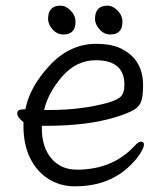

<svg xmlns="http://www.w3.org/2000/svg" viewBox="-20 -641 584 679"><path d="M156 -252Q268 -252 363 -278Q399 -289 409.5 -302Q420 -315 420 -341Q420 -428 319 -428Q250 -428 200 -370.5Q150 -313 136 -252ZM60 -254 70 -255Q85 -334 156 -410Q227 -486 320 -486Q382 -486 418 -464Q486 -425 486 -340Q486 -306 480.5 -286Q475 -266 455 -253.5Q435 -241 390 -227Q290 -196 141 -196H128V-186Q128 -121 161.5 -81Q195 -41 252 -41Q378 -41 456 -125Q469 -140 479 -140Q489 -140 489 -129.5Q489 -119 474.5 -96Q460 -73 430 -46Q357 18 245 18Q194 18 152.5 -7.5Q111 -33 87 -81Q63 -129 63 -195V-209Q41 -226 41 -240Q41 -254 60 -254ZM150 -574Q150 -621 194 -621Q213 -621 230 -603.5Q247 -586 247 -564Q247 -519 204 -519Q182 -519 166 -537Q150 -555 150 -574ZM316 -574Q316 -621 360 -621Q379 -621 396 -603.5Q413 -586 413 -564Q413 -519 370 -519Q348 -519 332 -537Q316 -555 316 -574Z"/></svg>

Font: LXGW WenKai
Style: Regular
Weight: 400
Designer: LXGW / Fontworks Inc.
Foundry: LXGW / Fontworks Inc.
Version: Version 1.520; June 14, 2025